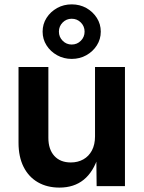

<svg xmlns="http://www.w3.org/2000/svg" viewBox="-20 -853 658 880"><path d="M252.4 6.8Q195.8 6.8 153.6 -17.6Q111.3 -42 88.1 -88.1Q64.9 -134.3 64.9 -198.7V-545.9H201.7V-221.2Q201.7 -168.5 229 -138.4Q256.3 -108.4 304.7 -108.4Q336.9 -108.4 362.1 -122.6Q387.2 -136.7 401.4 -163.6Q415.5 -190.4 415.5 -228V-545.9H552.7V0H422.9L421.4 -135.7H430.2Q408.2 -65.4 363.8 -29.3Q319.3 6.8 252.4 6.8ZM308.6 -583Q272 -583 241.7 -599.9Q211.4 -616.7 193.4 -645Q175.3 -673.3 175.3 -708Q175.3 -742.7 193.4 -771Q211.4 -799.3 241.7 -816.2Q272 -833 308.6 -833Q345.7 -833 375.7 -816.2Q405.8 -799.3 423.8 -771Q441.9 -742.7 441.9 -708Q441.9 -673.3 423.8 -645Q405.8 -616.7 375.7 -599.9Q345.7 -583 308.6 -583ZM308.6 -648.9Q333.5 -648.9 350.6 -666.3Q367.7 -683.6 367.7 -708Q367.7 -732.4 350.6 -749.8Q333.5 -767.1 308.6 -767.1Q284.2 -767.1 267.1 -749.8Q250 -732.4 250 -708Q250 -683.6 267.1 -666.3Q284.2 -648.9 308.6 -648.9Z"/></svg>

Font: Inter
Style: 650
Weight: 650
Designer: Rasmus Andersson
Foundry: rsms
Version: Version 4.001;git-66647c0bb